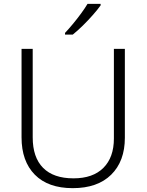

<svg xmlns="http://www.w3.org/2000/svg" viewBox="-20 -968 762 998"><path d="M629 -714V-252Q629 -130 558 -60Q487 10 358 10Q230 10 161 -60Q92 -130 92 -254V-714H150V-254Q150 -150 204 -95.5Q258 -41 362 -41Q463 -41 517.5 -95.5Q572 -150 572 -248V-714ZM503 -948V-940Q488 -919 463.5 -891Q439 -863 411 -835.5Q383 -808 358 -788H318V-797Q336 -816 358.5 -843Q381 -870 401.5 -898Q422 -926 435 -948Z"/></svg>

Font: BC Sans Light
Style: Regular
Weight: 300
Designer: Monotype Design Team
Foundry: Monotype Imaging Inc.
Version: Version 2.000;GOOG;noto-source:20170915:90ef993387c0